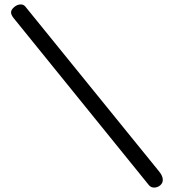

<svg xmlns="http://www.w3.org/2000/svg" viewBox="-20 -728 786 868"><path d="M30 -672Q30 -684 44 -696Q58 -708 74 -708Q86 -708 94 -699L700 48Q716 68 716 85Q716 100 704 110Q692 120 677 120Q663 120 654 110L41 -647Q30 -661 30 -672Z"/></svg>

Font: Happy Monkey
Style: Regular
Weight: 400
Version: Version 1.001